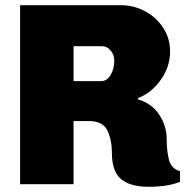

<svg xmlns="http://www.w3.org/2000/svg" viewBox="-20 -706 722 736"><path d="M632 -509Q632 -450 596 -399.5Q560 -349 509 -330V-325Q563 -309 591 -265.5Q619 -222 619 -173Q619 -126 628 -92.5Q637 -59 670 -50V-9Q624 10 550 10Q479 10 444 -19.5Q409 -49 409 -119Q409 -168 392 -205Q375 -242 320 -242H262V0H57V-686H444Q493 -686 536 -663Q579 -640 605.5 -599.5Q632 -559 632 -509ZM262 -529V-395H368Q390 -395 404 -418.5Q418 -442 418 -474Q418 -496 404 -512.5Q390 -529 370 -529Z"/></svg>

Font: Chivo Black
Style: Regular
Weight: 900
Designer: Hector Gatti
Foundry: Omnibus-Type
Version: Version 1.007